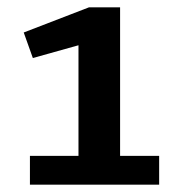

<svg xmlns="http://www.w3.org/2000/svg" viewBox="-20 -944 495 526"><path d="M62 -517H195V-820L70 -785L45 -855L224 -924H309V-517H416V-438H62Z"/></svg>

Font: Rosario Light
Style: Bold
Weight: 700
Version: Version 1.101; ttfautohint (v1.8.1.43-b0c9)